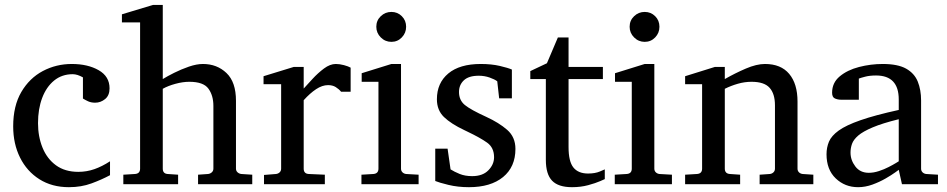

<svg xmlns="http://www.w3.org/2000/svg" viewBox="-20 -757 3891 789"><path d="M432.1 -94.2V-37.1Q398.4 -19 356.2 -3.4Q314 12.2 263.2 12.2Q193.4 12.2 141.8 -20.5Q90.3 -53.2 62.3 -109.6Q34.2 -166 34.2 -237.8Q34.2 -321.8 67.6 -378.9Q101.1 -436 156 -465.1Q210.9 -494.1 274.9 -494.1Q340.8 -494.1 385.5 -468.5Q430.2 -442.9 430.2 -394Q430.2 -364.7 411.9 -349.9Q393.6 -335 371.1 -335Q354.5 -335 342.3 -340.6Q330.1 -346.2 320.8 -352.1V-439Q297.9 -452.1 278.8 -452.1Q234.4 -452.1 202.4 -426Q170.4 -399.9 153.3 -354.5Q136.2 -309.1 136.2 -251Q136.2 -195.8 154.8 -150.1Q173.3 -104.5 210.2 -77.6Q247.1 -50.8 301.8 -50.8Q336.4 -50.8 368.2 -62Q399.9 -73.2 432.1 -94.2Z M1016.6 0H793.9V-39.1L835 -42Q843.8 -43 850.3 -48.8Q856.9 -54.7 856.9 -64V-321.8Q856.9 -364.7 836.4 -392.8Q815.9 -420.9 757.8 -420.9Q731.4 -420.9 700.9 -412.6Q670.4 -404.3 648.9 -392.1V-64Q648.9 -43.5 668.9 -42L711.9 -39.1V0H486.8V-39.1L534.7 -42Q555.7 -43.5 555.7 -64V-665H481V-698.2L608.9 -736.8H648.9V-432.1Q667 -443.4 695.8 -457.8Q724.6 -472.2 756.3 -483.2Q788.1 -494.1 814 -494.1Q871.6 -494.1 910.6 -457Q949.7 -419.9 949.7 -342.8V-64Q949.7 -54.7 956.3 -48.8Q962.9 -43 971.7 -42L1016.6 -39.1Z M1420.9 -379.9H1381.8Q1372.6 -391.1 1359.6 -399.2Q1346.7 -407.2 1328.1 -407.2Q1304.2 -407.2 1279.1 -390.6Q1253.9 -374 1228 -345.2V-64Q1228 -43 1249 -42L1314.9 -39.1V0H1064.9V-38.1L1114.3 -42Q1123 -43 1129.2 -48.8Q1135.3 -54.7 1135.3 -64V-411.1H1063V-443.8L1187 -481.9H1228V-393.1Q1242.7 -409.2 1264.6 -433.1Q1286.6 -457 1311.5 -475.6Q1336.4 -494.1 1359.9 -494.1Q1375.5 -494.1 1393.6 -489.3Q1411.6 -484.4 1420.9 -479Z M1648.9 -647Q1648.9 -621.6 1631.3 -603.3Q1613.8 -585 1588.4 -585Q1563 -585 1544.7 -603.3Q1526.4 -621.6 1526.4 -647Q1526.4 -672.9 1544.7 -690.4Q1563 -708 1588.4 -708Q1613.8 -708 1631.3 -690.4Q1648.9 -672.9 1648.9 -647ZM1700.2 0H1465.3V-39.1L1514.2 -42Q1535.2 -43.5 1535.2 -64V-420.9H1466.3V-456.1L1588.4 -494.1H1627.9V-64Q1627.9 -54.7 1634 -48.8Q1640.1 -43 1648.9 -42L1700.2 -39.1Z M2098.1 -145Q2098.1 -71.3 2047.4 -29.5Q1996.6 12.2 1907.2 12.2Q1861.3 12.2 1822.5 2.7Q1783.7 -6.8 1768.6 -13.2V-146H1819.3L1831.5 -61Q1846.7 -51.3 1868.9 -42.2Q1891.1 -33.2 1920.4 -33.2Q1963.4 -33.2 1986.8 -57.1Q2010.3 -81.1 2010.3 -110.8Q2010.3 -150.4 1981.9 -170.7Q1953.6 -190.9 1901.4 -215.8L1888.2 -222.2Q1833.5 -248 1804.4 -276.1Q1775.4 -304.2 1775.4 -349.1Q1775.4 -416 1822.3 -455.1Q1869.1 -494.1 1955.6 -494.1Q1999.5 -494.1 2033.9 -486.1Q2068.4 -478 2083.5 -471.2V-353H2031.2L2023.4 -422.9Q2012.7 -431.2 1991.7 -438.5Q1970.7 -445.8 1947.3 -445.8Q1906.2 -445.8 1886.2 -427Q1866.2 -408.2 1866.2 -378.9Q1866.2 -345.2 1890.4 -325.4Q1914.6 -305.7 1978 -276.9Q2030.3 -252.9 2064.2 -223.4Q2098.1 -193.8 2098.1 -145Z M2465.3 -61V-21Q2465.3 -21 2446.5 -12.7Q2427.7 -4.4 2397.2 3.9Q2366.7 12.2 2330.6 12.2Q2274.4 12.2 2248.8 -14.4Q2223.1 -41 2223.1 -100.1V-432.1H2159.2V-464.8L2227.5 -497.1L2272.5 -603H2316.4V-481.9H2457.5V-432.1H2316.4V-152.8Q2316.4 -93.3 2336.4 -68.6Q2356.4 -43.9 2396.5 -43.9Q2425.8 -43.9 2445.6 -52.5Q2465.3 -61 2465.3 -61Z M2689.9 -647Q2689.9 -621.6 2672.4 -603.3Q2654.8 -585 2629.4 -585Q2604 -585 2585.7 -603.3Q2567.4 -621.6 2567.4 -647Q2567.4 -672.9 2585.7 -690.4Q2604 -708 2629.4 -708Q2654.8 -708 2672.4 -690.4Q2689.9 -672.9 2689.9 -647ZM2741.2 0H2506.3V-39.1L2555.2 -42Q2576.2 -43.5 2576.2 -64V-420.9H2507.3V-456.1L2629.4 -494.1H2668.9V-64Q2668.9 -54.7 2675 -48.8Q2681.2 -43 2689.9 -42L2741.2 -39.1Z M3322.3 0H3101.6V-39.1L3143.6 -42Q3152.3 -43 3158.4 -48.8Q3164.6 -54.7 3164.6 -64V-324.2Q3164.6 -371.6 3142.6 -396.2Q3120.6 -420.9 3068.4 -420.9Q3040 -420.9 3012 -412.8Q2983.9 -404.8 2958.5 -392.1V-64Q2958.5 -43.5 2979.5 -42L3021.5 -39.1V0H2795.4V-39.1L2844.2 -42Q2865.2 -43.5 2865.2 -64V-411.1H2795.4V-443.8L2917.5 -481.9H2958.5V-432.1Q3000.5 -456.1 3044.7 -475.1Q3088.9 -494.1 3123.5 -494.1Q3189 -494.1 3223.1 -453.4Q3257.3 -412.6 3257.3 -339.8V-64Q3257.3 -54.7 3263.4 -48.8Q3269.5 -43 3278.3 -42L3322.3 -39.1Z M3834.5 0H3686.5L3673.3 -59.1Q3673.3 -59.1 3658.4 -48.3Q3643.6 -37.6 3619.1 -23.4Q3594.7 -9.3 3565.2 1.5Q3535.6 12.2 3506.3 12.2Q3452.1 12.2 3414.3 -23.9Q3376.5 -60.1 3376.5 -123Q3376.5 -150.9 3386.5 -174.8Q3396.5 -198.7 3426.5 -220.5Q3456.5 -242.2 3515.9 -262.9Q3575.2 -283.7 3673.3 -305.2V-348.1Q3673.3 -446.8 3580.1 -446.8Q3554.2 -446.8 3535.4 -441.9Q3516.6 -437 3509.3 -434.1V-347.2H3436.5Q3422.9 -347.2 3411.1 -352.3Q3399.4 -357.4 3399.4 -376Q3399.4 -417 3430.7 -443.1Q3461.9 -469.2 3510 -481.7Q3558.1 -494.1 3607.4 -494.1Q3669.4 -494.1 3703.6 -474.9Q3737.8 -455.6 3751.5 -421.6Q3765.1 -387.7 3765.1 -344.2V-64Q3765.1 -54.7 3771.2 -48.8Q3777.3 -43 3786.1 -42L3834.5 -39.1ZM3673.3 -94.2V-267.1Q3606 -250.5 3566.2 -233.6Q3526.4 -216.8 3506.8 -200Q3487.3 -183.1 3481.2 -165.8Q3475.1 -148.4 3475.1 -129.9Q3475.1 -99.1 3494.9 -73Q3514.6 -46.9 3550.3 -46.9Q3570.3 -46.9 3591.8 -54Q3613.3 -61 3631.8 -70.6Q3650.4 -80.1 3661.9 -87.2Q3673.3 -94.2 3673.3 -94.2Z"/></svg>

Font: Abyssinica SIL
Style: Regular
Weight: 400
Designer: Victor Gaultney and Lorna Evans
Foundry: SIL International
Version: Version 2.100